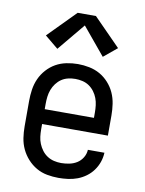

<svg xmlns="http://www.w3.org/2000/svg" viewBox="-86 -823 672 891"><g transform="rotate(10 250.0 -377.0)"><path d="M252 8Q225 8 198 3Q171 -2 147.5 -15.5Q124 -29 105.5 -49.5Q87 -70 75.5 -94.5Q64 -119 60 -146Q56 -173 56 -200V-320Q56 -347 60 -374Q64 -401 75 -425.5Q86 -450 104.5 -470.5Q123 -491 146 -504Q169 -517 196 -522.5Q223 -528 250 -528Q277 -528 304 -522.5Q331 -517 354 -504Q377 -491 395.5 -470.5Q414 -450 425 -425.5Q436 -401 440 -374Q444 -347 444 -320V-225H134V-200Q134 -183 136 -166Q138 -149 144.5 -133Q151 -117 161.5 -103Q172 -89 186.5 -79.5Q201 -70 218 -66Q235 -62 252 -62Q271 -62 290.5 -66Q310 -70 326 -80Q342 -90 352.5 -107Q363 -124 364 -144H442Q441 -121 433.5 -99.5Q426 -78 412.5 -59.5Q399 -41 380.5 -27.5Q362 -14 341 -6Q320 2 297 5Q274 8 252 8ZM366 -295V-320Q366 -337 364 -354Q362 -371 356 -387Q350 -403 339.5 -417Q329 -431 315 -440.5Q301 -450 284 -454Q267 -458 250 -458Q233 -458 216 -454Q199 -450 185 -440.5Q171 -431 160.5 -417Q150 -403 144 -387Q138 -371 136 -354Q134 -337 134 -320V-295ZM143 -581 80 -633 207 -762H293L420 -633L357 -581L250 -710Z"/></g></svg>

Font: Zed Sans
Style: Regular
Weight: 400
Designer: Belleve Invis
Foundry: Belleve Invis
Version: Version 1.0.0; ttfautohint (v1.8.4)